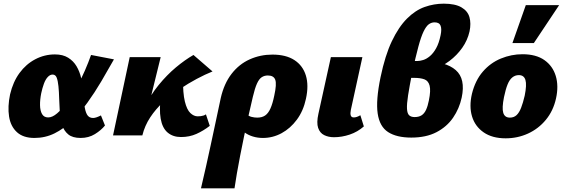

<svg xmlns="http://www.w3.org/2000/svg" viewBox="-20 -739 3084 1048"><path d="M168 14Q107 14 72.5 -17.5Q38 -49 29.5 -103Q21 -157 35 -224Q51 -292 86.5 -340.5Q122 -389 172.5 -415.5Q223 -442 280 -442Q323 -442 352 -424Q381 -406 398 -377Q415 -348 423 -313Q431 -278 434 -243Q437 -202 440.5 -168Q444 -134 454.5 -114.5Q465 -95 488 -95Q496 -95 506.5 -98.5Q517 -102 531 -109L553 -54Q532 -28 498 -7Q464 14 420 14Q376 14 352.5 -5.5Q329 -25 319 -56.5Q309 -88 306.5 -126Q304 -164 303 -200Q302 -239 299 -268.5Q296 -298 289.5 -315Q283 -332 267 -332Q253 -332 240.5 -318.5Q228 -305 219.5 -281.5Q211 -258 205 -230Q198 -195 198.5 -165Q199 -135 209.5 -116.5Q220 -98 243 -98Q266 -98 292 -120.5Q318 -143 345.5 -179.5Q373 -216 398 -261.5Q423 -307 443 -353Q463 -399 477 -439L602 -415Q569 -356 533 -295Q497 -234 457 -178.5Q417 -123 372.5 -79.5Q328 -36 277.5 -11Q227 14 168 14Z M721 0Q735 -83 768 -151.5Q801 -220 846 -275Q891 -330 940 -371Q989 -412 1036 -439L1140 -349Q1100 -333 1054 -308.5Q1008 -284 961 -252.5Q914 -221 872 -182.5Q830 -144 800 -98.5Q770 -53 757 0ZM597 0 688 -427H857L752 0ZM968 9Q924 9 895 -15.5Q866 -40 857 -91.5Q848 -143 859 -223L979 -311Q978 -230 989 -185Q1000 -140 1019 -122Q1038 -104 1059 -104Q1068 -104 1076 -105Q1084 -106 1091.5 -108.5Q1099 -111 1104 -115L1125 -52Q1090 -25 1052 -8Q1014 9 968 9Z M1077 289Q1092 225 1105 167.5Q1118 110 1130 53.5Q1142 -3 1155.5 -65.5Q1169 -128 1185 -204Q1203 -283 1244 -336Q1285 -389 1343 -415Q1401 -441 1467 -441Q1541 -441 1587 -411Q1633 -381 1649.5 -327Q1666 -273 1650 -200Q1636 -134 1600.5 -86Q1565 -38 1517 -12Q1469 14 1415 14Q1386 14 1360 6Q1334 -2 1315.5 -16Q1297 -30 1292 -48L1325 -117Q1337 -105 1353 -101Q1369 -97 1384 -97Q1410 -97 1427 -108.5Q1444 -120 1456 -146.5Q1468 -173 1477 -217Q1491 -280 1482.5 -303.5Q1474 -327 1442 -327Q1423 -327 1408.5 -317.5Q1394 -308 1382.5 -282.5Q1371 -257 1360 -210Q1348 -160 1336 -105.5Q1324 -51 1312.5 3.5Q1301 58 1291 110Q1281 162 1273 207.5Q1265 253 1260 289Z M1803 10Q1773 10 1749.5 -1.5Q1726 -13 1716.5 -41Q1707 -69 1718 -118L1786 -427H1958L1895 -139Q1891 -120 1894.5 -109Q1898 -98 1911 -98Q1918 -98 1926.5 -100.5Q1935 -103 1947 -110L1966 -49Q1932 -19 1889 -4.5Q1846 10 1803 10Z M2225 12Q2145 12 2098.5 -18Q2052 -48 2041.5 -119.5Q2031 -191 2057 -317Q2082 -437 2119 -514.5Q2156 -592 2201.5 -637.5Q2247 -683 2298 -701Q2349 -719 2402 -719Q2464 -719 2498.5 -699Q2533 -679 2542.5 -645Q2552 -611 2543 -568Q2532 -519 2503 -478Q2474 -437 2433.5 -406.5Q2393 -376 2345.5 -359.5Q2298 -343 2250 -343L2296 -404Q2413 -404 2467.5 -356.5Q2522 -309 2500 -206Q2487 -146 2453 -96.5Q2419 -47 2362.5 -17.5Q2306 12 2225 12ZM2243 -100Q2266 -100 2281 -109.5Q2296 -119 2305.5 -139.5Q2315 -160 2321 -191Q2332 -245 2325 -271.5Q2318 -298 2296.5 -306Q2275 -314 2240 -314H2173L2192 -406H2258Q2272 -406 2290 -411.5Q2308 -417 2326.5 -432.5Q2345 -448 2360.5 -475.5Q2376 -503 2385 -547Q2392 -580 2385 -598.5Q2378 -617 2352 -617Q2335 -617 2320.5 -606.5Q2306 -596 2292 -567Q2278 -538 2263.5 -484Q2249 -430 2230 -344Q2215 -267 2207.5 -219Q2200 -171 2201.5 -145Q2203 -119 2213.5 -109.5Q2224 -100 2243 -100Z M2740 16Q2667 16 2620 -16.5Q2573 -49 2556.5 -103.5Q2540 -158 2556 -227Q2574 -300 2615.5 -348Q2657 -396 2714 -419.5Q2771 -443 2832 -443Q2906 -443 2951.5 -411Q2997 -379 3013.5 -324.5Q3030 -270 3015 -202Q3000 -134 2959.5 -85Q2919 -36 2862 -10Q2805 16 2740 16ZM2763 -97Q2785 -97 2799.5 -110.5Q2814 -124 2824.5 -151Q2835 -178 2844 -217Q2856 -276 2848 -302.5Q2840 -329 2812 -329Q2792 -329 2776.5 -316.5Q2761 -304 2750.5 -278Q2740 -252 2731 -209Q2719 -149 2727 -123Q2735 -97 2763 -97ZM2777 -504 2850 -711H3032L2894 -504Z"/></svg>

Font: Ysabeau Office Black
Style: Italic
Weight: 900
Italic angle: -12°
Designer: Christian Thalmann (Catharsis Fonts)
Version: Version 2.001;gftools[0.9.30]; featfreeze: tnum,lnum,ss02